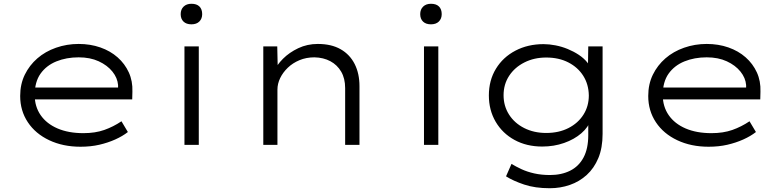

<svg xmlns="http://www.w3.org/2000/svg" viewBox="-20 -768 4153 1018"><path d="M407 10Q314 10 241 -24.5Q168 -59 127.5 -120Q87 -181 87 -259Q87 -322 111.5 -372Q136 -422 178 -458.5Q220 -495 277 -515Q334 -535 397 -535Q459 -535 512 -516.5Q565 -498 603.5 -464Q642 -430 663 -384Q684 -338 682 -282L681 -241H151L140 -304H624L606 -293V-317Q603 -355 576 -388.5Q549 -422 503.5 -443Q458 -464 397 -464Q332 -464 279 -442.5Q226 -421 195 -377.5Q164 -334 164 -264Q164 -203 195.5 -157.5Q227 -112 285 -87Q343 -62 422 -62Q485 -62 533 -79Q581 -96 624 -125L658 -68Q630 -46 591 -28.5Q552 -11 506.5 -0.5Q461 10 407 10Z M958 0V-522H1034V0ZM995 -639Q968 -639 953 -653.5Q938 -668 938 -693Q938 -718 953.5 -733Q969 -748 995 -748Q1023 -748 1037.5 -733.5Q1052 -719 1052 -693Q1052 -669 1037 -654Q1022 -639 995 -639Z M1376 0V-522H1450L1453 -387L1431 -386Q1447 -423 1480.5 -456.5Q1514 -490 1561.5 -512.5Q1609 -535 1665 -535Q1737 -535 1786 -507Q1835 -479 1860.5 -428.5Q1886 -378 1886 -311V0H1810V-301Q1810 -352 1789 -388Q1768 -424 1731.5 -443.5Q1695 -463 1647 -464Q1604 -464 1568 -449Q1532 -434 1506 -409Q1480 -384 1465.5 -354Q1451 -324 1451 -293V0H1414Q1401 0 1391.5 0Q1382 0 1376 0Z M2228 0V-522H2304V0ZM2265 -639Q2238 -639 2223 -653.5Q2208 -668 2208 -693Q2208 -718 2223.5 -733Q2239 -748 2265 -748Q2293 -748 2307.5 -733.5Q2322 -719 2322 -693Q2322 -669 2307 -654Q2292 -639 2265 -639Z M2895 230Q2817 230 2759 210.5Q2701 191 2663 167L2692 101Q2715 115 2745 129Q2775 143 2813 151.5Q2851 160 2896 160Q2957 160 3003 137Q3049 114 3074 67Q3099 20 3099 -51V-131L3113 -134Q3100 -94 3062.5 -61.5Q3025 -29 2971 -10Q2917 9 2855 9Q2772 9 2708 -26Q2644 -61 2608 -122.5Q2572 -184 2572 -262Q2572 -342 2609.5 -403.5Q2647 -465 2713 -499.5Q2779 -534 2862 -534Q2892 -534 2925.5 -527.5Q2959 -521 2990.5 -508Q3022 -495 3048.5 -477.5Q3075 -460 3093.5 -437.5Q3112 -415 3119 -388L3097 -391L3099 -522H3175V-58Q3175 16 3152.5 70Q3130 124 3091 159.5Q3052 195 3001.5 212.5Q2951 230 2895 230ZM2876 -63Q2943 -63 2994 -89Q3045 -115 3073.5 -160Q3102 -205 3102 -262Q3101 -321 3072.5 -366Q3044 -411 2993.5 -437Q2943 -463 2876 -463Q2812 -463 2760.5 -437Q2709 -411 2679.5 -366Q2650 -321 2650 -263Q2650 -206 2679 -160.5Q2708 -115 2759.5 -89Q2811 -63 2876 -63Z M3737 10Q3644 10 3571 -24.5Q3498 -59 3457.5 -120Q3417 -181 3417 -259Q3417 -322 3441.5 -372Q3466 -422 3508 -458.5Q3550 -495 3607 -515Q3664 -535 3727 -535Q3789 -535 3842 -516.5Q3895 -498 3933.5 -464Q3972 -430 3993 -384Q4014 -338 4012 -282L4011 -241H3481L3470 -304H3954L3936 -293V-317Q3933 -355 3906 -388.5Q3879 -422 3833.5 -443Q3788 -464 3727 -464Q3662 -464 3609 -442.5Q3556 -421 3525 -377.5Q3494 -334 3494 -264Q3494 -203 3525.5 -157.5Q3557 -112 3615 -87Q3673 -62 3752 -62Q3815 -62 3863 -79Q3911 -96 3954 -125L3988 -68Q3960 -46 3921 -28.5Q3882 -11 3836.5 -0.5Q3791 10 3737 10Z"/></svg>

Font: Lexend Mega Light
Style: Regular
Weight: 300
Version: Version 1.007